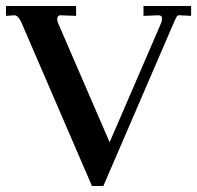

<svg xmlns="http://www.w3.org/2000/svg" viewBox="-24 -617 658 641"><path d="M283 4 47 -543Q36 -566 24 -566L-4 -564V-597H230V-564L178 -566Q167 -566 167 -551Q167 -550 169 -542L342 -142L510 -531Q517 -546 517 -555Q517 -566 505 -566L455 -564V-597H614V-564L578 -566Q570 -567 567 -563Q564 -559 557 -543L321 4Z"/></svg>

Font: UnnaMedium
Style: Regular
Weight: 500
Designer: Jorge de Buen Unna
Foundry: Omnibus-Type
Version: Version 2.008;hotconv 1.0.109;makeotfexe 2.5.65596